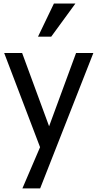

<svg xmlns="http://www.w3.org/2000/svg" viewBox="-20 -838 538 1059"><path d="M494.9 -545.6 201.5 201H103.6L201 -26.2L3.1 -545.6H102.1L250.8 -141.5L399.5 -545.6ZM395.9 -818.5 262.6 -635.9H189.7L277.4 -818.5Z"/></svg>

Font: Myanmar Handwriting
Style: Regular
Weight: 400
Designer: Khon Soe Zaw Thu
Foundry: PaOh Unicode khonsoezawthu@gmail.com and @hotmail.com
Version: Version 1.30 November 9, 2016